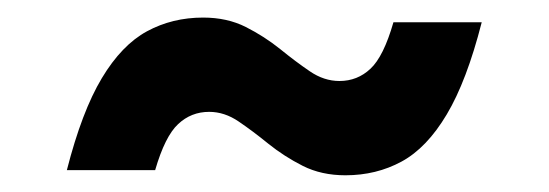

<svg xmlns="http://www.w3.org/2000/svg" viewBox="-20 -372 640 224"><path d="M542 -346Q524.5 -277.5 501.2 -238.5Q478 -199.5 448.5 -183.5Q419 -167.5 383 -167.5Q355 -167.5 333.2 -178.5Q311.5 -189.5 293.2 -204.2Q275 -219 258.5 -230.2Q242 -241.5 224 -241.5Q203 -241.5 187.8 -227.2Q172.5 -213 161 -173.5H58Q75.5 -242 98.8 -280.8Q122 -319.5 151.5 -335.5Q181 -351.5 217 -351.5Q245 -351.5 266.8 -340.5Q288.5 -329.5 306.8 -314.8Q325 -300 341.5 -288.8Q358 -277.5 376 -277.5Q397 -277.5 412.2 -291.8Q427.5 -306 439 -346Z"/></svg>

Font: Newsreader Caption
Style: Bold Italic
Weight: 700
Italic angle: -17°
Designer: Hugues Gentile
Foundry: Production Type
Version: Version 1.001